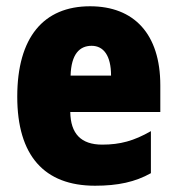

<svg xmlns="http://www.w3.org/2000/svg" viewBox="-20 -582 563 612"><path d="M267 -562C119 -562 35 -463 35 -274C35 -86 121 10 283 10C356 10 411 -2 461 -30V-164C407 -133 363 -121 306 -121C238 -121 205 -156 204 -225H491V-310C491 -474 407 -562 267 -562ZM272 -436C310 -436 334 -405 334 -341H205C207 -410 234 -436 272 -436Z"/></svg>

Font: Noto Sans Thai Looped Condensed Black
Style: Regular
Weight: 900
Width: 3
Designer: Sasikarn Vongin, Ben Mitchell
Foundry: The Fontpad Ltd
Version: Version 1.001